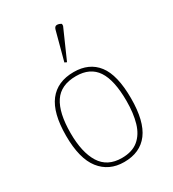

<svg xmlns="http://www.w3.org/2000/svg" viewBox="-196 -910 922 1026"><g transform="rotate(-30 265.5 -397.5)"><path d="M265 10Q172 10 118.5 -58Q65 -126 65 -267Q65 -407 117 -474.5Q169 -542 270 -542Q365 -542 415.5 -476.5Q466 -411 466 -267Q466 -126 415 -58Q364 10 265 10ZM265 -15Q329 -15 367 -46.5Q405 -78 421.5 -134.5Q438 -191 438 -267Q438 -395 397.5 -456Q357 -517 270 -517Q176 -517 134.5 -454.5Q93 -392 93 -267Q93 -148 134.5 -81.5Q176 -15 265 -15ZM266 -605 253 -611 300 -787Q305 -805 318.5 -805Q332 -805 345 -796V-784Z"/></g></svg>

Font: Noto Serif Thin
Style: Regular
Weight: 100
Designer: Monotype Design Team
Foundry: Monotype Imaging Inc.
Version: Version 2.015